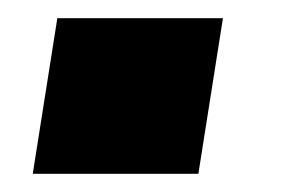

<svg xmlns="http://www.w3.org/2000/svg" viewBox="-20 -191 334 211"><path d="M16 0 43 -171H225L198 0Z"/></svg>

Font: Nunito Sans 8pt ExtraBold
Style: Italic
Weight: 800
Italic angle: -9°
Version: Version 3.101;gftools[0.9.27]